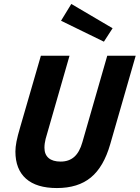

<svg xmlns="http://www.w3.org/2000/svg" viewBox="-20 -937 707 972"><path d="M287 -119Q329 -119 356 -143Q383 -167 397 -217L523 -655H667L538 -207Q505 -92 440 -38.5Q375 15 268 15Q165 15 111.5 -32.5Q58 -80 58 -170Q58 -192 63.5 -220.5Q69 -249 83 -296L187 -655H332L211 -234Q208 -222 206.5 -211Q205 -200 205 -189Q205 -155 226 -137Q247 -119 287 -119ZM341 -917 550 -794 506 -726 289 -832Z"/></svg>

Font: Intel One Mono
Style: Bold Italic
Weight: 700
Italic angle: -16°
Monospace: yes
Designer: Fred Shallcrass
Foundry: Frere-Jones Type LLC
Version: Version 1.400;hotconv 1.1.0;makeotfexe 2.6.0;FJTRelease1.4